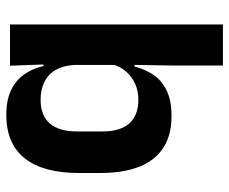

<svg xmlns="http://www.w3.org/2000/svg" viewBox="-78 -623 712 596"><g transform="rotate(90 278.0 -325.0)"><path d="M336 11.5Q292 11.5 261.2 -2.8Q230.5 -17 211.8 -43Q193 -69 185 -104H148.5L181.5 -202Q183 -167 196.5 -143Q210 -119 234 -107Q258 -95 289.5 -95Q338 -95 363 -123.2Q388 -151.5 388 -208V-287.5Q388 -342.5 363 -370.5Q338 -398.5 289.5 -398.5Q261 -398.5 238.5 -387.8Q216 -377 201 -359Q186 -341 179.5 -317.5L150.5 -386.5H186.5Q194.5 -418.5 212 -444.8Q229.5 -471 260.8 -486.2Q292 -501.5 340.5 -501.5Q427 -501.5 472 -445.8Q517 -390 517 -281V-213Q517 -103 471.5 -45.8Q426 11.5 336 11.5ZM184 0H56V-661H183.5V-510L181 -360.5L181.5 -345V-150.5L179.5 -120Z"/></g></svg>

Font: Anek Kannada SemiBold
Style: Regular
Weight: 600
Version: Version 1.003